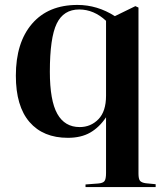

<svg xmlns="http://www.w3.org/2000/svg" viewBox="-20 -550 672 786"><path d="M330.1 215.8V205.1L381.8 201.2Q401.4 199.7 407.7 191.4Q414.1 183.1 414.1 158.2V-69.8Q386.7 -28.8 349.4 -7.3Q312 14.2 257.8 14.2Q156.7 14.2 100.8 -50.5Q44.9 -115.2 44.9 -240.2Q44.9 -376 111.3 -452.9Q177.7 -529.8 296.9 -529.8Q378.4 -529.8 450.2 -483.9L534.2 -524.9L546.9 -519V160.2Q546.9 182.6 553.2 190.2Q559.6 197.8 577.1 200.2L617.2 204.1V215.8ZM306.2 -29.8Q351.6 -29.8 382.8 -61.8Q414.1 -93.8 414.1 -158.2V-464.8Q364.3 -511.2 304.2 -511.2Q240.2 -511.2 212.2 -453.4Q184.1 -395.5 184.1 -256.8Q184.1 -138.2 214.6 -84Q245.1 -29.8 306.2 -29.8Z"/></svg>

Font: Display Semibold
Style: Regular
Weight: 600
Designer: Latin by Veronika Burian and Jose Scaglione. Greek by Irene Vlachou. Cyrillic by Vera Evstafieva.
Foundry: TypeTogether
Version: Version 3.002